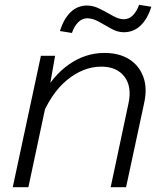

<svg xmlns="http://www.w3.org/2000/svg" viewBox="-20 -778 690 798"><path d="M440 0 514 -348Q529 -417 497.5 -459Q466 -501 401 -501Q326 -501 258 -445Q190 -389 147 -278L154 -377Q199 -463 267 -510.5Q335 -558 414 -558Q475 -558 516.5 -532Q558 -506 575.5 -459Q593 -412 579 -349L504 0ZM33 0 150 -546H209L184 -404L98 0ZM279 -641 229 -649Q245 -700 273.5 -727.5Q302 -755 342 -755Q368 -755 395.5 -741Q423 -727 448.5 -712.5Q474 -698 494 -698Q517 -698 533 -715Q549 -732 558 -758L609 -750Q593 -699 564 -671.5Q535 -644 494 -644Q468 -644 442 -659Q416 -674 390.5 -688Q365 -702 343 -702Q321 -702 304.5 -685Q288 -668 279 -641Z"/></svg>

Font: Azeret Mono Thin ExtraLight
Style: Italic
Weight: 250
Italic angle: -12°
Version: Version 1.002